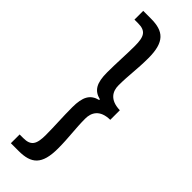

<svg xmlns="http://www.w3.org/2000/svg" viewBox="-318 -809 993 993"><g transform="rotate(45 178.0 -313.0)"><path d="M40 171H97C189 171 232 136 232 18C232 -63 222 -117 222 -191C222 -234 243 -277 318 -278V-348C243 -350 222 -392 222 -434C222 -509 232 -562 232 -643C232 -761 189 -797 97 -797H40V-733H66C123 -733 138 -707 138 -638C138 -572 133 -514 133 -440C133 -363 153 -328 205 -315V-310C153 -297 133 -261 133 -185C133 -112 138 -54 138 12C138 81 123 107 66 107H40Z"/></g></svg>

Font: Noto Sans CJK TC Medium
Style: Regular
Weight: 500
Designer: Ryoko NISHIZUKA 西塚涼子 (kana, bopomofo & ideographs); Paul D. Hunt (Latin, Greek & Cyrillic); Sandoll Communications 산돌커뮤니
Foundry: Adobe
Version: Version 2.004;hotconv 1.0.118;makeotfexe 2.5.65603